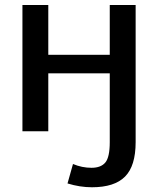

<svg xmlns="http://www.w3.org/2000/svg" viewBox="-20 -540 649 790"><path d="M72.3 0V-519.5H178.7V-314.5H431.6V-519.5H538.1V44.9Q538.1 142.6 494.6 186.5Q451.2 230.5 358.4 230.5Q308.6 230.5 257.8 214.8L280.3 134.8Q317.4 150.4 356.4 150.4Q395.5 150.4 413.6 128.4Q431.6 106.4 431.6 44.9V-238.3H178.7V0Z"/></svg>

Font: GenEi M Gothic v2 Medium
Style: Regular
Weight: 500
Version: Version 2.0